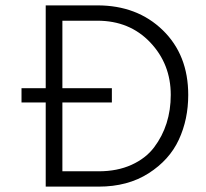

<svg xmlns="http://www.w3.org/2000/svg" viewBox="-20 -694 765 714"><path d="M347 0H150V-313H60V-366H150V-674H342Q490 -674 585 -582Q680 -490 680 -341Q680 -250 645 -174.5Q610 -99 532.5 -49.5Q455 0 347 0ZM396 -313H212V-57H347Q416 -57 469 -81Q522 -105 553 -146Q584 -187 599.5 -236Q615 -285 615 -341Q615 -456 538.5 -536.5Q462 -617 342 -617H212V-366H396Z"/></svg>

Font: Hind Vadodara Light
Style: Regular
Weight: 300
Designer: Hitesh Malaviya
Foundry: Indian Type Foundry
Version: Version 1.000;PS 1.0;hotconv 1.0.86;makeotf.lib2.5.63406; tt